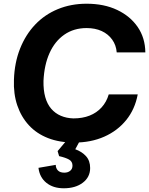

<svg xmlns="http://www.w3.org/2000/svg" viewBox="-20 -758 802 1033"><path d="M380 9Q300 9 238.5 -15Q177 -39 135.5 -84Q94 -129 73 -191Q52 -253 55 -329Q58 -421 88 -496.5Q118 -572 169.5 -626Q221 -680 291.5 -709Q362 -738 446 -738Q540 -738 610.5 -704.5Q681 -671 721 -612.5Q761 -554 762 -476H608Q605 -515 583.5 -545Q562 -575 527 -591Q492 -607 446 -607Q377 -607 326 -571.5Q275 -536 246.5 -472.5Q218 -409 214 -323Q213 -273 223.5 -235.5Q234 -198 255.5 -173Q277 -148 307.5 -135Q338 -122 375 -121Q424 -121 462 -136Q500 -151 526.5 -180Q553 -209 565 -250H721Q706 -170 659 -112Q612 -54 540.5 -22.5Q469 9 380 9ZM323 255Q266 255 229.5 225.5Q193 196 187 145L280 129Q280 147 291.5 159Q303 171 326 171Q345 171 357.5 161Q370 151 370 133Q370 111 351.5 100.5Q333 90 298 82L290 55L353 -20L417 -14L385 45Q421 58 443 82.5Q465 107 465 146Q465 195 425.5 225Q386 255 323 255Z"/></svg>

Font: Mona Sans ExtraLight
Style: Bold Italic
Weight: 700
Italic angle: -11.6951°
Version: Version 2.000